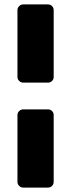

<svg xmlns="http://www.w3.org/2000/svg" viewBox="-20 -849 323 869"><path d="M85 -475Q75 -475 67 -482.5Q59 -490 59 -501V-803Q59 -814 67 -821.5Q75 -829 85 -829H197Q208 -829 215.5 -821.5Q223 -814 223 -803V-501Q223 -490 215.5 -482.5Q208 -475 197 -475ZM85 0Q75 0 67 -7.5Q59 -15 59 -26V-328Q59 -339 67 -346.5Q75 -354 85 -354H197Q208 -354 215.5 -346.5Q223 -339 223 -328V-26Q223 -15 215.5 -7.5Q208 0 197 0Z"/></svg>

Font: Rubik Light ExtraBold
Style: Regular
Weight: 800
Version: Version 2.104